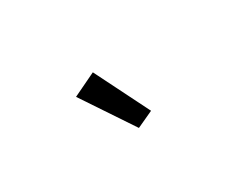

<svg xmlns="http://www.w3.org/2000/svg" viewBox="-36 -943 671 523"><g transform="rotate(-30 300.0 -682.0)"><path d="M187 -744 293 -585 345 -609 260 -779Z"/></g></svg>

Font: Braiins Sans
Style: Regular
Weight: 400
Designer: Mike Abbink, Paul van der Laan, Pieter van Rosmalen, Jiri Chlebus, Lubos Buracinsky
Foundry: Bold Monday, Sudetype
Version: Version 1.000;hotconv 1.0.109;makeotfexe 2.5.65596